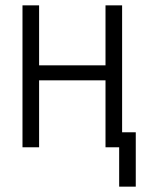

<svg xmlns="http://www.w3.org/2000/svg" viewBox="-20 -550 540 717"><path d="M425 147V0H374V-250H126V0H64V-530H126V-306H374V-530H436V-56H487V147Z"/></svg>

Font: Iosevka SS01 Light
Style: Regular
Weight: 300
Monospace: yes
Designer: Belleve Invis
Foundry: Belleve Invis
Version: 2.3.3; ttfautohint (v1.8.3)